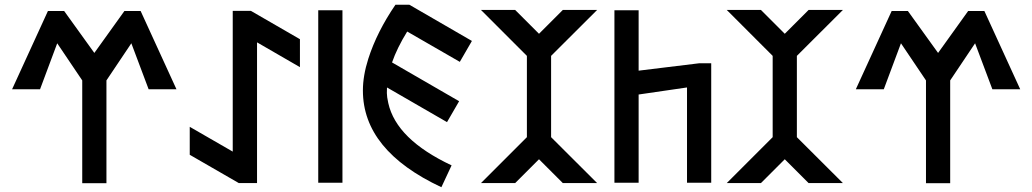

<svg xmlns="http://www.w3.org/2000/svg" viewBox="-20 -761 4289 798"><path d="M179.2 -715.3H246.6L372.1 -541L497.1 -715.3H564.5L713.4 -390.1H597.7L525.9 -581.1L422.4 -426.8V0.5H321.8V-426.8L217.8 -581.1L146.5 -390.1H30.3Z M972.7 0 768.6 -117.7V-233.9L947.3 -130.9V-715.8H1022.9L1226.6 -598.1V-481.9L1048.3 -585V0Z M1403.3 -1.5H1302.7V-718.3H1403.3Z M1814.5 17.1Q1488.3 -135.7 1488.3 -384.8Q1488.3 -446.3 1510.7 -516.6Q1546.4 -628.4 1623.5 -741.2H1681.6L1941.4 -590.8L1891.1 -503.9L1672.4 -629.9Q1630.4 -562 1609.4 -501.5L1888.2 -340.3L1837.9 -253.4L1588.4 -397.5Q1587.9 -389.6 1587.9 -374Q1587.9 -358.9 1593.8 -332.5Q1627.4 -181.6 1856.9 -73.7Z M1979 -719.7H2121.1L2220.2 -620.6L2319.3 -719.7H2461.9L2270.5 -528.8V-190.9L2461.9 0H2319.3L2220.2 -99.1L2121.1 0H1979L2169.9 -190.9V-528.8Z M2533.7 -718.3H2634.3V-467.3L2885.7 -498H2936V-1.5H2835.4V-397.5L2634.3 -368.2V-1.5H2533.7Z M3000.5 -719.7H3142.6L3241.7 -620.6L3340.8 -719.7H3483.4L3292 -528.8V-190.9L3483.4 0H3340.8L3241.7 -99.1L3142.6 0H3000.5L3191.4 -190.9V-528.8Z M3686 -715.3H3753.4L3878.9 -541L4003.9 -715.3H4071.3L4220.2 -390.1H4104.5L4032.7 -581.1L3929.2 -426.8V0.5H3828.6V-426.8L3724.6 -581.1L3653.3 -390.1H3537.1Z"/></svg>

Font: Kultigin
Style: Regular
Weight: 400
Designer: facebook.com/biligbitig
Foundry: facebook.com/biligbitig
Version: Version 1.0